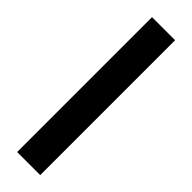

<svg xmlns="http://www.w3.org/2000/svg" viewBox="-262 -763 765 765"><g transform="rotate(45 121.0 -380.0)"><path d="M186 0H56V-760H186Z"/></g></svg>

Font: Noto Sans Arabic ExtCond
Style: Bold
Weight: 700
Width: 2
Designer: Monotype Design Team, Nadine Chahine, Nizar Qandah and Khaled Hosny
Foundry: Monotype Imaging Inc.
Version: Version 2.012; ttfautohint (v1.8.4.7-5d5b)